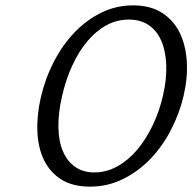

<svg xmlns="http://www.w3.org/2000/svg" viewBox="-20 -685 717 716"><path d="M476.5 -665C434.5 -665 395.1 -656 358.3 -638C321.5 -620 288.1 -595.5 258.3 -564.5C228.5 -533.5 202.8 -497.2 181.2 -455.5C159.5 -413.8 143.3 -369.3 132.3 -322C122 -277.3 117.7 -234.8 119.4 -194.5C121.1 -154.2 129.3 -118.8 143.9 -88.5C158.6 -58.2 180 -34 208.2 -16C236.4 2 272.1 11 315.5 11C359.5 11 400.7 1.5 439 -17.5C477.4 -36.5 511.6 -61.7 541.5 -93C571.4 -124.3 596.9 -160.5 618 -201.5C639.2 -242.5 654.8 -285 665 -329C675.3 -373.7 679.1 -416.3 676.5 -457C673.9 -497.7 664.8 -533.5 649.3 -564.5C633.8 -595.5 611.6 -620 582.8 -638C554 -656 518.5 -665 476.5 -665ZM331.7 -42C304.4 -42 280.9 -48.7 261.3 -62C241.7 -75.3 226.4 -94.3 215.5 -119C204.5 -143.7 198.6 -173.7 197.8 -209C196.9 -244.3 201.6 -284.3 212 -329C221.3 -369.7 234 -407.2 249.9 -441.5C265.9 -475.8 284.4 -505.7 305.6 -531C326.8 -556.3 350.3 -576.2 376.3 -590.5C402.3 -604.8 430.3 -612 460.3 -612C490.3 -612 515.5 -604.8 535.8 -590.5C556.2 -576.2 571.7 -556.2 582.5 -530.5C593.2 -504.8 599.1 -474.7 600.1 -440C601.1 -405.3 597 -368 587.7 -328C578.6 -288.7 565.8 -251.7 549.1 -217C532.4 -182.3 513.1 -152 491.1 -126C469.1 -100 444.5 -79.5 417.4 -64.5C390.3 -49.5 361.7 -42 331.7 -42Z"/></svg>

Font: Quattrocento
Style: Italic
Weight: 400
Italic angle: -13°
Designer: Pablo Impallari
Foundry: Pablo Impallari, Igino Marini, Branda Gallo
Version: Version 2.000